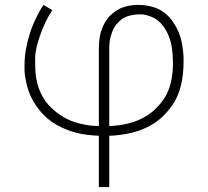

<svg xmlns="http://www.w3.org/2000/svg" viewBox="-20 -540 840 775"><path d="M379 215V8Q357 7 334.5 4.5Q312 2 290.5 -3.5Q269 -9 248.5 -17Q228 -25 208.5 -36Q189 -47 172 -61.5Q155 -76 141 -93Q127 -110 115.5 -129.5Q104 -149 96.5 -169.5Q89 -190 84 -216Q79 -242 79 -257V-277Q79 -287 79.5 -297Q80 -307 81 -317Q82 -327 84 -337Q86 -347 88 -357Q90 -367 92.5 -377Q95 -387 98 -396.5Q101 -406 104 -415.5Q107 -425 111 -434.5Q115 -444 119 -453Q123 -462 128.5 -473Q134 -484 138.5 -492.5Q143 -501 147 -507L156 -520L191 -499Q184 -488 177.5 -477Q171 -466 165.5 -454.5Q160 -443 155 -431.5Q150 -420 145.5 -407.5Q141 -395 136 -379.5Q131 -364 128 -351Q125 -338 123.5 -327Q122 -316 122 -308V-278Q122 -259 124 -240Q126 -221 131 -202Q136 -183 144 -165.5Q152 -148 163 -132.5Q174 -117 188.5 -103.5Q203 -90 218.5 -79Q234 -68 251 -59.5Q268 -51 286.5 -45.5Q305 -40 327 -36Q349 -32 362 -32L379 -31V-343Q379 -356 380 -369Q381 -382 383.5 -395Q386 -408 390.5 -420.5Q395 -433 401 -444.5Q407 -456 415 -466Q423 -476 433 -484.5Q443 -493 454.5 -500Q466 -507 478 -511Q490 -515 505.5 -517.5Q521 -520 530 -520H541Q557 -520 572.5 -517.5Q588 -515 603.5 -510Q619 -505 632 -496.5Q645 -488 656.5 -477.5Q668 -467 677 -453.5Q686 -440 693.5 -426Q701 -412 706 -397Q711 -382 714 -366.5Q717 -351 719 -333Q721 -315 721 -304V-290Q721 -266 718.5 -242.5Q716 -219 710.5 -195.5Q705 -172 695 -150Q685 -128 671 -109Q657 -90 640 -73Q623 -56 603 -43Q583 -30 561 -20.5Q539 -11 515.5 -5Q492 1 464.5 4.5Q437 8 421 8V215ZM421 -31Q441 -32 460.5 -34.5Q480 -37 499.5 -42Q519 -47 537 -54.5Q555 -62 572 -72.5Q589 -83 603.5 -96.5Q618 -110 630.5 -125.5Q643 -141 652 -158.5Q661 -176 666.5 -195Q672 -214 675 -237Q678 -260 678 -274V-291Q678 -304 677 -316.5Q676 -329 674.5 -341.5Q673 -354 670 -366.5Q667 -379 662.5 -391Q658 -403 652 -414Q646 -425 638.5 -435Q631 -445 621.5 -453.5Q612 -462 600.5 -468Q589 -474 574.5 -478Q560 -482 552 -482H541Q531 -482 521 -480.5Q511 -479 501.5 -476.5Q492 -474 483 -469.5Q474 -465 466.5 -458.5Q459 -452 452.5 -444.5Q446 -437 441 -428.5Q436 -420 432.5 -410.5Q429 -401 426.5 -391.5Q424 -382 422.5 -370.5Q421 -359 421 -352Z"/></svg>

Font: Iosevka Aile Extralight
Style: Regular
Weight: 200
Designer: Belleve Invis
Foundry: Belleve Invis
Version: Version 31.1.0; ttfautohint (v1.8.4)